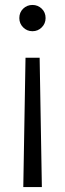

<svg xmlns="http://www.w3.org/2000/svg" viewBox="-20 -517 262 775"><path d="M140 -284 149 238H74L83 -284ZM111 -497Q133 -497 148.5 -482Q164 -467 164 -444Q164 -422 148.5 -406.5Q133 -391 111 -391Q89 -391 73.5 -406.5Q58 -422 58 -444Q58 -467 73.5 -482Q89 -497 111 -497Z"/></svg>

Font: Red Hat Text
Style: Regular
Weight: 400
Designer: Pentagram, MCKL
Foundry: MCKL
Version: Version 1.030